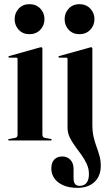

<svg xmlns="http://www.w3.org/2000/svg" viewBox="-20 -676 521 924"><path d="M184 -442.5V-28.5Q184 -21.5 187 -17.5Q190 -13.5 196 -12.5L223.5 -7.5Q226.5 -7 227.8 -6Q229 -5 229 -3.5Q229 -2 227.8 -1Q226.5 0 224.5 0H23Q21.5 0 20.2 -1Q19 -2 19 -3.5Q19 -4.5 20 -5.5Q21 -6.5 24 -7L52.5 -12.5Q59 -13.5 61.8 -17.5Q64.5 -21.5 64.5 -28V-392Q64.5 -395 63 -396.8Q61.5 -398.5 57.5 -398.5H25Q23 -399 21.8 -400Q20.5 -401 20.5 -402.5Q20.5 -404.5 21.8 -405.2Q23 -406 25 -406.5L167.5 -446.5Q172.5 -448 174.2 -448.2Q176 -448.5 178.5 -448.5Q181 -448.5 182.5 -446.8Q184 -445 184 -442.5ZM121.5 -511.5Q90 -511.5 70.2 -532.5Q50.5 -553.5 50.5 -584Q50.5 -614 70.5 -635Q90.5 -656 121.5 -656Q153.5 -656 173.8 -635Q194 -614 194 -584Q194 -553.5 173.8 -532.5Q153.5 -511.5 121.5 -511.5ZM424.5 -76Q424.5 -42.5 430.5 -16.8Q436.5 9 444.8 31Q453 53 459 75Q465 97 465 122.5Q465 170.5 435.2 199.2Q405.5 228 352 228Q312 228 284 215.5Q256 203 241.5 182Q227 161 227 136Q227 106 241.5 91.5Q256 77 279.5 77Q303.5 77 318.8 93.2Q334 109.5 334 136V181.5Q334 200.5 341.2 209.5Q348.5 218.5 363 218.5Q385 218.5 396.5 204Q408 189.5 408 162Q408 136 397.5 113.2Q387 90.5 371.8 69.2Q356.5 48 341 27Q325.5 6 315.2 -15.8Q305 -37.5 305 -61.5V-392Q305 -395.5 303.2 -397Q301.5 -398.5 298 -398.5H266Q263.5 -399 262.2 -400Q261 -401 261 -402.5Q261 -404 262.2 -405Q263.5 -406 265.5 -406.5L407.5 -446Q412 -447.5 414.2 -448Q416.5 -448.5 419 -448.5Q421.5 -448.5 423 -446.5Q424.5 -444.5 424.5 -441.5ZM362 -511.5Q330.5 -511.5 310.8 -532.5Q291 -553.5 291 -584Q291 -614 311 -635Q331 -656 362 -656Q394 -656 414.2 -635Q434.5 -614 434.5 -584Q434.5 -553.5 414.2 -532.5Q394 -511.5 362 -511.5Z"/></svg>

Font: Fraunces 120pt SemiBold
Style: Regular
Weight: 600
Version: Version 1.000;[b76b70a41]